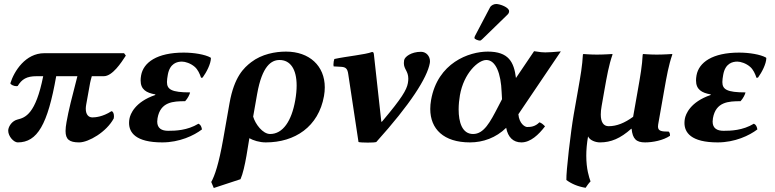

<svg xmlns="http://www.w3.org/2000/svg" viewBox="-20 -702 3875 960"><path d="M600.3 -436H201.3C107.3 -436 50.5 -346 31.9 -286C31.8 -279.1 49.4 -271.1 62 -271.1C64.3 -271.1 66.5 -271.4 68.4 -272C89.2 -306 113 -321 163 -321H196C158.3 -131 106.3 -114 67.9 -104.5C41.1 -97.9 24.8 -73 21.6 -55C21.3 -52.8 21.1 -50.5 21.1 -48.3C21.1 -20.7 48.4 10 68.7 10C166.7 10 218.4 -79 261 -321H367C338.6 -212 322.9 -150 312.7 -92C309.5 -74.3 307.8 -59.4 307.8 -46.8C307.8 -5.3 326.6 10 375.7 10C422.7 10 512.6 -42 548.8 -110C549.5 -113.6 549.8 -117.2 549.8 -120.7C549.8 -133.9 545.4 -145.4 537.2 -146C492.6 -117 454.7 -115 441.7 -115C422.7 -115 408.9 -129.4 408.9 -158.1C408.9 -164.1 409.5 -170.7 410.8 -178C435.2 -316 429.7 -285 439 -321H499C542 -321 585.9 -388 609.2 -424Z M889.7 -394C906.2 -394 933.4 -385.6 954 -367.5C968.9 -354.4 978.7 -333.6 985.4 -313L993 -314C1012.8 -341 1034.2 -383 1034.6 -411L1033.2 -414C1005 -430 948.6 -439 898.6 -439C764.6 -439 696.9 -389.6 685.5 -325C683.9 -315.8 683.1 -307.4 683.1 -299.9C683.1 -254.6 711.4 -237.7 756.7 -230L756.2 -227C654 -192 631.3 -131 627.2 -108C626 -101.3 625.3 -94.3 625.3 -87.3C625.3 -40 657.4 10 791.4 10C877.4 10 950 -24.3 989.9 -55C986.9 -69.3 983.9 -77.8 972.4 -83.5C916.4 -49.5 856.6 -48 820.6 -48C788.9 -48 766.1 -60.1 766.1 -94.1C766.1 -99.2 766.7 -104.8 767.7 -111C782.2 -193 845.7 -196 905.7 -196C918.8 -209.9 928.8 -230.5 930.5 -240C837.3 -240 814.8 -255 814.8 -291.9C814.8 -302.2 816.6 -314.2 819 -328C829.3 -386.3 866.7 -394 889.7 -394Z M1456.1 -200C1437.9 -97 1394.5 -32 1330.5 -32C1293.5 -32 1256.3 -82 1245.8 -119L1265.7 -232C1290.8 -374 1337.7 -402 1377.7 -402C1431.3 -402 1463.2 -356.7 1463.2 -274.3C1463.2 -252.2 1460.9 -227.3 1456.1 -200ZM1182.6 194C1194.4 167 1204 124 1212.3 77C1217.4 47.7 1221.9 16.8 1226.8 -11C1245.8 0 1277.1 10 1309.1 10C1454.1 10 1572.8 -68 1600 -222C1602.6 -237 1603.9 -251.4 1603.9 -265.3C1603.9 -372.6 1527 -444 1410.1 -444C1357.1 -444 1289 -432 1235.8 -391C1199.8 -363.2 1151.1 -319 1127.6 -186L1096.1 -7C1074 118 1053.6 177 1036.2 208L1048.9 238Z M1721.3 -331 1772.5 8C1777.2 9.9 1798.1 11 1818.7 11C1837.8 11 1856.5 10.1 1861.5 8C2031.8 -181 2116.1 -313 2129.2 -387C2129.7 -390 2129.9 -392.9 2129.9 -395.9C2129.9 -420.6 2111.8 -443 2085 -443C2035.6 -443 2003.6 -418 2000.6 -401C1999.7 -395.7 1999.3 -391 1999.3 -386.7C1999.3 -355.1 2021.5 -347.1 2021.5 -308.7C2021.5 -302.1 2020.9 -294.6 2019.3 -286C2013.4 -252.5 1987.4 -209.5 1896.3 -101.5C1888.1 -91.8 1887.1 -89.1 1886.1 -98L1849.6 -429C1848.4 -440 1846.4 -442 1839.9 -442C1807.1 -429 1713.6 -420.5 1651.7 -407C1649.3 -401.2 1647.2 -388.4 1647.2 -378.8C1647.2 -375.3 1647.5 -372.2 1648.2 -370L1684.8 -368C1707.8 -366.7 1717.4 -360 1721.3 -331Z M2461 -682C2450 -682 2436 -676 2430 -665L2354.8 -522C2353.1 -518.7 2352.2 -513.9 2352.2 -512.4C2352.2 -505.6 2372 -499 2379.7 -499C2383.7 -499 2388.1 -503.3 2392.2 -507L2517.7 -629C2523 -634.1 2525.5 -639.8 2525.5 -646.1C2525.5 -665.2 2480.3 -682 2461 -682ZM2490.1 -206 2470.4 -168C2430.8 -91.8 2399.9 -32 2345.4 -32C2290.4 -32 2273.2 -91.6 2273.2 -154.9C2273.2 -179.1 2275.7 -203.9 2279.6 -226C2299 -336 2370.8 -402 2411.6 -402C2458.6 -402 2484.8 -335 2488.2 -241ZM2419 -444C2325 -444 2168.2 -388 2135.4 -202C2132.6 -186.5 2131.3 -171.5 2131.3 -157.2C2131.3 -57.3 2197.9 10 2330 10C2395 10 2460 -13 2510.9 -63C2519.6 -16 2546 10 2587 10C2632.6 10 2673.3 -28.5 2705.1 -70.3C2697.8 -78.1 2686.4 -88.4 2677 -90.4C2655.4 -68.3 2633 -67 2615.6 -67C2604.7 -67 2576 -83.5 2571.9 -130.8L2784.2 -445C2754.7 -442 2720.3 -440 2706.3 -440C2694.3 -440 2681.5 -441 2650.4 -446L2559.8 -312C2549.9 -392 2523 -444 2419 -444Z M3001.5 -248C3014.8 -323 3024.1 -376 3042.5 -429L3042 -432C3042 -432 2999.5 -429 2964.5 -429C2930.5 -429 2897 -432 2897 -432L2894.5 -429C2891.6 -373 2883.1 -325 2869.7 -249L2848.7 -130C2834.1 -47 2810.1 157 2811.9 198C2836.9 216.7 2868.8 230.7 2908 237C2915.1 226.6 2922.5 215.4 2932.7 205C2925.3 184.4 2911.4 142.8 2911.4 76.9C2911.4 49 2913.8 16.8 2920.3 -20C2929.3 0 2958 10 2980 10C3035 10 3082.1 -10 3136 -58H3138C3143 -7 3162 10 3205 10C3244 10 3295.8 0 3329.9 -23C3330.5 -32 3328.7 -39 3323.6 -44C3288.4 -44 3269.9 -46.3 3269.9 -69.3C3269.9 -72.5 3270.2 -76 3270.9 -80L3300.7 -249C3313.9 -324 3323.1 -376 3341.5 -429L3341 -432C3341 -432 3298.5 -429 3263.5 -429C3229.5 -429 3196 -432 3196 -432L3193.5 -429C3190.6 -373 3182.3 -326 3168.9 -250L3145.6 -118C3103.7 -87.5 3064.3 -71 3023.3 -71C2996.9 -71 2983.9 -92.1 2983.9 -129.6C2983.9 -141.7 2985.2 -155.6 2988 -171Z M3666.7 -394C3683.2 -394 3710.4 -385.6 3731 -367.5C3745.9 -354.4 3755.7 -333.6 3762.4 -313L3770 -314C3789.8 -341 3811.2 -383 3811.6 -411L3810.2 -414C3782 -430 3725.6 -439 3675.6 -439C3541.6 -439 3473.9 -389.6 3462.5 -325C3460.9 -315.8 3460.1 -307.4 3460.1 -299.9C3460.1 -254.6 3488.4 -237.7 3533.7 -230L3533.2 -227C3431 -192 3408.3 -131 3404.2 -108C3403 -101.3 3402.3 -94.3 3402.3 -87.3C3402.3 -40 3434.4 10 3568.4 10C3654.4 10 3727 -24.3 3766.9 -55C3763.9 -69.3 3760.9 -77.8 3749.4 -83.5C3693.4 -49.5 3633.6 -48 3597.6 -48C3565.9 -48 3543.1 -60.1 3543.1 -94.1C3543.1 -99.2 3543.7 -104.8 3544.7 -111C3559.2 -193 3622.7 -196 3682.7 -196C3695.8 -209.9 3705.8 -230.5 3707.5 -240C3614.3 -240 3591.8 -255 3591.8 -291.9C3591.8 -302.2 3593.6 -314.2 3596 -328C3606.3 -386.3 3643.7 -394 3666.7 -394Z"/></svg>

Font: Linux Biolinum O 
Style: Bold Italic
Weight: 700
Designer: Philipp H. Poll
Foundry: Philipp H. Poll
Version: Version 1.3.2